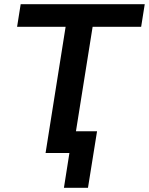

<svg xmlns="http://www.w3.org/2000/svg" viewBox="-20 -725 706 910"><path d="M283 165 309 0H196L291 -598H61L78 -705H666L649 -598H419L340 -103H440L397 165Z"/></svg>

Font: Nunito Sans 12pt
Style: Bold Italic
Weight: 700
Italic angle: -9°
Designer: Vernon Adams
Foundry: Vernon Adams
Version: Version 3.101;gftools[0.9.27]